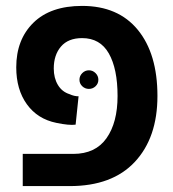

<svg xmlns="http://www.w3.org/2000/svg" viewBox="-20 -630 587 650"><path d="M57 0V-109H228Q303 -109 340.5 -162Q378 -215 378 -305Q378 -397 348.5 -449Q319 -501 258 -501Q211 -501 186.5 -472.5Q162 -444 162 -398Q162 -366 176 -342.5Q190 -319 216 -311Q231 -304 246 -304L236 -208Q214 -205 171 -214Q107 -227 71 -277Q35 -327 35 -402Q35 -496 93 -553Q151 -610 258 -610Q380 -610 446.5 -529Q513 -448 513 -305Q513 -164 436.5 -82Q360 0 216 0ZM281 -329Q268 -329 258.5 -338Q249 -347 249 -360Q249 -373 258.5 -382.5Q268 -392 281 -392Q294 -392 303.5 -382.5Q313 -373 313 -360Q313 -347 303.5 -338Q294 -329 281 -329Z"/></svg>

Font: Noto Sans Hebrew Condensed SemiBold
Style: Regular
Weight: 600
Width: 3
Designer: Ben Nathan
Foundry: Google LLC
Version: Version 3.001; ttfautohint (v1.8.4.7-5d5b)